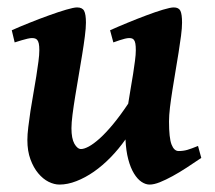

<svg xmlns="http://www.w3.org/2000/svg" viewBox="-20 -477 578 517"><path d="M522 -51.8Q502.4 -38.6 482.7 -25.6Q462.9 -12.7 444.6 -2.7Q426.3 7.3 410.4 13.7Q394.5 20 382.8 20Q372.1 20 361.1 12.7Q350.1 5.4 340.8 -9.8Q331.5 -24.9 325.4 -47.9Q319.3 -70.8 317.9 -101.6Q299.3 -75.2 277.6 -53Q255.9 -30.8 232.7 -14.6Q209.5 1.5 185.8 10.7Q162.1 20 140.1 20Q126 20 110.8 12.5Q95.7 4.9 83 -10.3Q70.3 -25.4 62 -47.9Q53.7 -70.3 53.7 -100.1Q53.7 -114.7 56.2 -135Q58.6 -155.3 62 -178Q65.4 -200.7 69.8 -224.6Q74.2 -248.5 77.6 -270.8Q81.1 -293 83.5 -311.3Q85.9 -329.6 85.9 -341.8Q85.9 -353 84.5 -359.6Q83 -366.2 80.3 -369.4Q77.6 -372.6 74 -373.5Q70.3 -374.5 65.9 -374.5Q61.5 -374.5 54 -372.8Q46.4 -371.1 38.6 -368.7Q29.8 -366.2 19.5 -362.8L11.7 -395.5Q32.2 -404.8 59.1 -415.5Q85.9 -426.3 111.6 -435.5Q137.2 -444.8 158 -450.9Q178.7 -457 187.5 -457Q201.7 -457 206.5 -447.8Q211.4 -438.5 211.4 -416Q211.4 -401.9 208.5 -379.2Q205.6 -356.4 201.2 -329.6Q196.8 -302.7 191.9 -273.9Q187 -245.1 182.6 -218.3Q178.2 -191.4 175.3 -168.7Q172.4 -146 172.4 -131.8Q172.4 -104 180.4 -89.8Q188.5 -75.7 198.2 -75.7Q206.5 -75.7 219.2 -82.5Q231.9 -89.4 248.3 -104Q264.6 -118.7 283.9 -141.8Q303.2 -165 325.2 -197.8Q328.1 -217.8 331.8 -238.3Q335.4 -258.8 338.4 -277.8Q341.3 -296.9 343.5 -313.5Q345.7 -330.1 345.7 -341.8Q345.7 -353 344.5 -359.6Q343.3 -366.2 340.8 -369.4Q338.4 -372.6 335.2 -373.5Q332 -374.5 327.6 -374.5Q323.2 -374.5 316.2 -372.8Q309.1 -371.1 302.2 -368.7Q293.9 -366.2 285.2 -362.8L276.4 -395.5Q296.9 -404.8 323 -415.5Q349.1 -426.3 373.8 -435.5Q398.4 -444.8 418.7 -450.9Q439 -457 447.8 -457Q461.4 -457 465.8 -447.8Q470.2 -438.5 470.2 -416Q470.2 -401.9 467.5 -380.9Q464.8 -359.9 460.9 -335.7Q457 -311.5 452.6 -285.4Q448.2 -259.3 444.3 -234.6Q440.4 -210 437.7 -188Q435.1 -166 435.1 -149.9Q435.1 -105.5 441.9 -87.9Q448.7 -70.3 460.9 -70.3Q473.6 -70.3 484.6 -73.5Q495.6 -76.7 513.2 -84Z"/></svg>

Font: Gentium Basic
Style: Bold Italic
Weight: 700
Italic angle: -8°
Designer: J. Victor Gaultney and Annie Olsen
Foundry: SIL International
Version: Version 1.102; 2013; Maintenance release